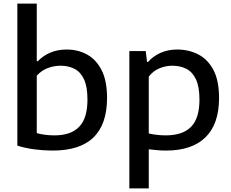

<svg xmlns="http://www.w3.org/2000/svg" viewBox="-20 -828 1286 1068"><path d="M273 9.5Q223.5 9.5 172.8 3Q122 -3.5 76.5 -18V-808H184.5V-487.5H190.5Q218.5 -517.5 259.2 -535Q300 -552.5 351.5 -552.5Q413 -552.5 463.8 -525Q514.5 -497.5 545 -438.2Q575.5 -379 575.5 -283.5Q575.5 10 273 9.5ZM283 -75Q374 -75 420.2 -122.5Q466.5 -170 466.5 -274.5Q466.5 -346 447.2 -387Q428 -428 394.2 -445.2Q360.5 -462.5 317 -462.5Q280 -462.5 245.2 -449.2Q210.5 -436 184.5 -407V-87.5Q203.5 -82 229 -78.5Q254.5 -75 283 -75Z M699.5 220V-544H790.5L798 -483.5H803.5Q831 -515 872.5 -533.8Q914 -552.5 965.5 -552.5Q1029.5 -552.5 1082.5 -525.5Q1135.5 -498.5 1167 -439.2Q1198.5 -380 1198.5 -282.5Q1198.5 -138 1123 -64.2Q1047.5 9.5 904 9.5Q878 9.5 853.2 7.2Q828.5 5 807.5 2.5V220ZM901.5 -75Q996 -75 1042.8 -122.5Q1089.5 -170 1089.5 -274Q1089.5 -345.5 1070 -386.8Q1050.5 -428 1016.5 -445.2Q982.5 -462.5 938.5 -462.5Q902.5 -462.5 867.8 -448.5Q833 -434.5 807.5 -402V-85.5Q826.5 -81 851.5 -78Q876.5 -75 901.5 -75Z"/></svg>

Font: Encode Sans SemiExpanded SemiExpanded Medium
Style: Regular
Weight: 500
Width: 6
Designer: Multiple Designers
Foundry: Impallari Type
Version: Version 3.000; ttfautohint (v1.8.3) -l 8 -r 50 -G 200 -x 14 